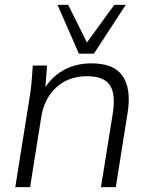

<svg xmlns="http://www.w3.org/2000/svg" viewBox="-20 -771 618 791"><path d="M43 0 105 -389Q109 -416 111 -444.5Q113 -473 115 -501H174L167 -412Q199 -460 247.5 -485Q296 -510 357 -510Q450 -510 485.5 -457.5Q521 -405 506 -308L457 0H396L445 -306Q457 -388 431 -422.5Q405 -457 339 -457Q262 -457 212 -411Q162 -365 150 -289L104 0ZM305 -550 217 -751H261L338 -596L451 -751H498L367 -550Z"/></svg>

Font: Mulish Light
Style: Italic
Weight: 300
Italic angle: -9°
Designer: Vernon Adams
Foundry: Vernon Adams
Version: Version 3.603; ttfautohint (v1.8.3)